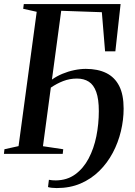

<svg xmlns="http://www.w3.org/2000/svg" viewBox="-24 -763 670 952"><path d="M279.5 -709.5 233.5 -368.5Q257.5 -385.5 285.8 -397.2Q314 -409 344 -415.2Q374 -421.5 401.5 -421.5Q461 -421.5 503 -400.8Q545 -380 567 -336.8Q589 -293.5 589 -224.5Q589 -169 575.5 -112.5Q562 -56 535.2 -5.5Q508.5 45 468.5 84.5Q428.5 124 375.8 146.8Q323 169.5 257 169.5Q244.5 169.5 233.2 168.2Q222 167 214 164.5L218.5 128.5Q225.5 130 235 130.8Q244.5 131.5 252.5 131.5Q308.5 131 349 101.5Q389.5 72 415.5 22.8Q441.5 -26.5 453.8 -87.5Q466 -148.5 466 -212Q466 -271.5 453.2 -307Q440.5 -342.5 416.2 -358Q392 -373.5 357.5 -373.5Q321.5 -373.5 289.2 -361Q257 -348.5 228 -328.5L189 -38L289.5 -23L287 0H-4.5L-2 -23L68 -38.5L158 -704.5L91 -719.5L94 -743H574L548 -508.5H497L481 -702.5Z"/></svg>

Font: Merriweather 120pt Medium
Style: Italic
Weight: 500
Italic angle: -7.8°
Version: Version 2.101